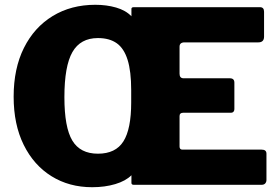

<svg xmlns="http://www.w3.org/2000/svg" viewBox="-20 -772 1169 802"><path d="M1073 -147Q1093 -147 1093 -130V-20Q1093 -12 1088 -6Q1083 0 1072 0H539Q529 0 529 -8V-40Q505 -16 461.5 -3Q418 10 365 10Q269 10 195 -36Q121 -82 79 -167Q37 -252 37 -368Q37 -486 80 -572Q123 -658 200 -705Q277 -752 378 -752Q425 -752 465 -740.5Q505 -729 529 -704V-735Q529 -742 539 -742H1066Q1083 -742 1083 -723V-619Q1083 -595 1059 -595H751Q730 -595 730 -577V-464Q730 -445 747 -445H940Q959 -445 959 -427V-316Q959 -310 955.5 -305.5Q952 -301 943 -301H745Q730 -301 730 -287V-160Q730 -147 742 -147H1073ZM389 -130Q463 -130 495.5 -181.5Q528 -233 528 -344V-396Q528 -474 513 -522Q498 -570 467.5 -591.5Q437 -613 389 -613Q316 -613 282.5 -554.5Q249 -496 249 -366Q249 -240 282 -185Q315 -130 389 -130Z"/></svg>

Font: Libre Franklin Thin ExtraBold
Style: Regular
Weight: 800
Version: Version 3.000